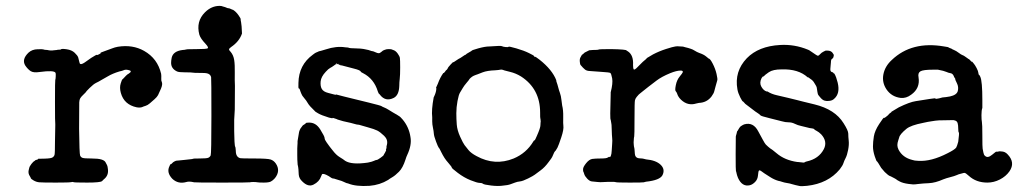

<svg xmlns="http://www.w3.org/2000/svg" viewBox="-20 -598 3469 653"><path d="M445 -233Q402 -242 391 -282Q386 -300 390.5 -314Q395 -328 396 -328Q397 -328 400.5 -332Q404 -336 408.5 -340.5Q413 -345 413.5 -345Q414 -345 417 -347Q433 -357 416 -360Q407 -362 401.5 -359.5Q396 -357 386 -355Q363 -348 347 -338.5Q331 -329 328.5 -328Q326 -327 321.5 -324Q317 -321 307.5 -316.5Q298 -312 285 -299Q272 -286 272.5 -285.5Q273 -285 264.5 -277Q256 -269 253 -264Q250 -259 249.5 -250Q249 -241 249 -160Q250 -75 252.5 -69Q255 -63 261 -61Q267 -59 290.5 -59Q314 -59 325 -55.5Q336 -52 339 -46Q342 -40 344 -36.5Q346 -33 347 -23Q350 -1 333 12Q330 15 327 18Q321 23 276.5 23Q232 23 230 21.5Q228 20 222 21.5Q216 23 170 23Q124 23 113.5 22Q103 21 94 15.5Q85 10 85 8.5Q85 7 82 2Q75 -8 77.5 -19Q80 -30 81 -31.5Q82 -33 84.5 -37Q87 -41 90 -44Q93 -47 93 -47.5Q93 -48 96.5 -50Q100 -52 99.5 -52.5Q99 -53 104.5 -54.5Q110 -56 109.5 -57Q109 -58 110 -58Q111 -58 132 -58.5Q153 -59 158.5 -62.5Q164 -66 165.5 -71.5Q167 -77 167 -117L168 -171V-176Q167 -177 167 -251.5Q167 -326 168 -326.5Q169 -327 169.5 -337.5Q170 -348 169 -350Q165 -360 114 -353Q94 -350 84.5 -356Q75 -362 66 -375Q53 -396 77 -419Q89 -430 107.5 -430.5Q126 -431 127.5 -430Q129 -429 134 -428.5Q139 -428 141 -428Q153 -425 163 -427Q176 -428 175.5 -428.5Q175 -429 181 -429Q187 -429 187 -430Q189 -433 206.5 -430.5Q224 -428 234 -418.5Q244 -409 246 -402.5Q248 -396 249 -390.5Q250 -385 251 -383Q254 -376 268 -385.5Q282 -395 290 -401Q309 -413 309.5 -411.5Q310 -410 315 -412.5Q320 -415 321.5 -416Q323 -417 322 -418Q321 -419 337 -424.5Q353 -430 361.5 -433.5Q370 -437 381 -439Q431 -447 470 -425Q516 -399 528 -347Q529 -340 528.5 -331.5Q528 -323 530 -320Q534 -312 527.5 -296.5Q521 -281 517.5 -274.5Q514 -268 505.5 -260.5Q497 -253 489.5 -246.5Q482 -240 475 -238Q468 -236 464 -234Q457 -231 445 -233Z M677 -556Q699 -578 727 -578Q733 -578 733 -577.5Q733 -577 739.5 -575.5Q746 -574 750 -572Q754 -570 757 -570Q760 -570 765 -567.5Q770 -565 770.5 -565Q771 -565 772 -565Q783 -558 791 -546.5Q799 -535 798.5 -533Q798 -531 800 -522Q802 -513 803 -484Q794 -457 766 -438Q759 -433 759 -430Q759 -427 765 -421Q774 -410 776.5 -394Q779 -378 778.5 -350.5Q778 -323 779 -306Q779 -234 778.5 -225.5Q778 -217 777.5 -208Q777 -199 776.5 -190.5Q776 -182 776.5 -152Q777 -122 777.5 -117Q778 -112 778.5 -105.5Q779 -99 780 -99Q781 -99 782 -85Q782 -64 797 -60Q800 -59 845 -59Q890 -59 900.5 -55.5Q911 -52 918 -42Q935 -17 915 8Q908 16 901 19.5Q894 23 877 23Q860 23 855.5 22Q851 21 841.5 21Q832 21 830.5 22Q829 23 735.5 23Q642 23 640 22Q623 18 614 21Q586 29 566 10Q546 -11 556 -32Q559 -40 560.5 -39.5Q562 -39 565.5 -43Q569 -47 573.5 -49Q578 -51 578 -51Q578 -51 580 -51.5Q582 -52 591 -52.5Q600 -53 610.5 -54.5Q621 -56 628.5 -56.5Q636 -57 636 -58Q636 -59 659.5 -59Q683 -59 688.5 -61.5Q694 -64 696.5 -69.5Q699 -75 699 -203.5Q699 -332 698 -336Q695 -347 682 -349Q679 -350 659 -350Q639 -350 635 -351Q631 -352 609.5 -352Q588 -352 582 -355Q561 -365 562 -386Q562 -392 562.5 -393Q563 -394 564 -402Q569 -424 601 -428Q606 -428 607 -428.5Q608 -429 612 -429.5Q616 -430 617.5 -430.5Q619 -431 650 -431Q681 -431 686 -433.5Q691 -436 679 -449Q662 -467 658 -480Q646 -525 677 -556Z M995 -316Q996 -377 1044 -412Q1053 -419 1055.5 -419.5Q1058 -420 1061.5 -422Q1065 -424 1066.5 -424Q1068 -424 1071 -425Q1074 -426 1074.5 -426Q1075 -426 1088 -430Q1124 -442 1155 -437Q1158 -437 1162 -436.5Q1166 -436 1167.5 -435Q1169 -434 1189 -433.5Q1209 -433 1216 -431.5Q1223 -430 1223.5 -430Q1224 -430 1228 -429Q1232 -428 1233 -428Q1234 -428 1239 -426Q1244 -424 1246.5 -424Q1249 -424 1256.5 -420.5Q1264 -417 1268 -417Q1272 -417 1277 -421.5Q1282 -426 1282.5 -426Q1283 -426 1288.5 -428.5Q1294 -431 1302 -431Q1310 -431 1310.5 -430.5Q1311 -430 1318.5 -427.5Q1326 -425 1332.5 -416Q1339 -407 1340 -401Q1341 -395 1341 -368.5Q1341 -342 1339.5 -330Q1338 -318 1338 -306Q1337 -274 1319 -265Q1291 -251 1272 -276Q1270 -279 1269 -279Q1268 -279 1265 -287Q1252 -330 1215 -349Q1207 -353 1207 -354Q1207 -359 1182.5 -365Q1158 -371 1150 -373.5Q1142 -376 1138 -376L1136 -377Q1141 -379 1133 -377Q1129 -377 1129 -377Q1129 -377 1131.5 -378Q1134 -379 1134 -379.5Q1134 -380 1133 -380.5Q1132 -381 1127.5 -380Q1123 -379 1123 -379.5Q1123 -380 1126 -381L1127 -383Q1121 -381 1122 -379Q1121 -379 1115 -374.5Q1109 -370 1103 -367Q1097 -364 1088 -354Q1072 -337 1070.5 -321Q1069 -305 1074.5 -295.5Q1080 -286 1096 -282Q1112 -278 1115 -277Q1122 -275 1122.5 -276Q1123 -277 1124 -276.5Q1125 -276 1151 -269.5Q1177 -263 1185.5 -261Q1194 -259 1234.5 -249Q1275 -239 1277.5 -237Q1280 -235 1286.5 -232.5Q1293 -230 1301 -225Q1309 -220 1316.5 -215.5Q1324 -211 1326 -210Q1328 -209 1328 -209L1339 -202Q1340 -202 1349 -192Q1371 -166 1376 -132Q1381 -105 1365 -71Q1362 -65 1359 -55Q1350 -27 1337 -14Q1324 -1 1314.5 4.5Q1305 10 1300 14Q1272 31 1237 34Q1191 37 1164 26Q1160 25 1158 24.5Q1156 24 1149 20.5Q1142 17 1134 15Q1126 13 1121 11Q1116 9 1112.5 9Q1109 9 1098 1Q1079 -10 1075 -5Q1074 -3 1072 2Q1066 20 1046 30Q1028 39 1008 19Q997 9 996 -4.5Q995 -18 995 -22Q994 -32 993 -35Q992 -38 992 -43Q991 -53 991 -70Q991 -87 991 -93Q991 -99 991.5 -103.5Q992 -108 992 -111Q992 -117 992 -118L997 -148Q998 -151 998 -152Q998 -153 1000 -157Q1002 -161 1002 -161Q1002 -161 1005 -165Q1008 -169 1009 -170.5Q1010 -172 1014.5 -174.5Q1019 -177 1020 -179Q1021 -181 1030 -181Q1054 -182 1069 -158Q1084 -134 1084 -128.5Q1084 -123 1091 -113.5Q1098 -104 1100 -101Q1102 -98 1105 -94.5Q1108 -91 1111 -87Q1123 -71 1135.5 -63.5Q1148 -56 1154 -51Q1176 -37 1231 -45Q1246 -48 1252 -51Q1258 -54 1261 -54Q1264 -54 1274.5 -61.5Q1285 -69 1285 -71L1287 -75Q1287 -75 1288.5 -77Q1290 -79 1290 -80Q1290 -81 1292 -84Q1294 -87 1293 -87.5Q1292 -88 1293 -90Q1294 -92 1294.5 -95Q1295 -98 1294.5 -98.5Q1294 -99 1296 -106Q1300 -123 1286.5 -136Q1273 -149 1263 -154Q1253 -159 1231 -165Q1209 -171 1205 -172.5Q1201 -174 1197.5 -174Q1194 -174 1184 -177Q1174 -180 1159.5 -183Q1145 -186 1138 -188.5Q1131 -191 1129.5 -191Q1128 -191 1128 -191.5Q1128 -192 1125 -193Q1109 -199 1111 -196Q1112 -195 1099 -198Q1073 -206 1062 -212.5Q1051 -219 1052 -219Q1032 -238 1027 -247Q1022 -256 1014.5 -264.5Q1007 -273 1005 -279Q1003 -285 1002 -286.5Q1001 -288 1000 -292.5Q999 -297 996.5 -297Q994 -297 995 -316Z M1567 -415 1584 -425Q1583 -427 1606.5 -433.5Q1630 -440 1644 -440Q1684 -443 1687 -441Q1690 -439 1699.5 -438Q1709 -437 1709.5 -439Q1710 -441 1736 -433.5Q1762 -426 1779 -417.5Q1796 -409 1796 -408Q1797 -404 1799 -405Q1801 -406 1815 -395Q1858 -361 1872 -325Q1871 -324 1873.5 -317.5Q1876 -311 1878.5 -301Q1881 -291 1884.5 -281.5Q1888 -272 1889.5 -258Q1891 -244 1892 -239Q1896 -224 1895.5 -199.5Q1895 -175 1896 -171Q1898 -158 1889 -131Q1880 -104 1876 -96Q1870 -86 1870 -86Q1870 -86 1867.5 -83.5Q1865 -81 1861.5 -72Q1858 -63 1854.5 -58.5Q1851 -54 1846 -47Q1833 -29 1818.5 -18.5Q1804 -8 1799 -4Q1794 0 1776 9Q1758 18 1748.5 19Q1739 20 1731.5 23Q1724 26 1722 26.5Q1720 27 1716.5 28.5Q1713 30 1705 31.5Q1697 33 1693 33Q1675 36 1650.5 33Q1626 30 1622.5 27Q1619 24 1611 24Q1603 24 1580.5 15Q1558 6 1537 -10Q1516 -26 1516.5 -28Q1517 -30 1506.5 -42Q1496 -54 1492 -60.5Q1488 -67 1486 -70.5Q1484 -74 1480.5 -81Q1477 -88 1476.5 -89Q1476 -90 1475 -92Q1474 -94 1472 -96Q1470 -98 1463 -116.5Q1456 -135 1455.5 -143.5Q1455 -152 1452.5 -163.5Q1450 -175 1450 -185Q1450 -195 1450 -199Q1447 -224 1455 -267L1457 -271Q1464 -286 1464 -298Q1464 -299 1463 -298.5Q1462 -298 1469 -313Q1477 -335 1488 -350Q1489 -348 1493 -353.5Q1497 -359 1497 -359Q1498 -359 1500.5 -362Q1503 -365 1503 -366.5Q1503 -368 1513 -379Q1523 -390 1522 -386Q1544 -401 1546 -401L1561 -411Q1562 -411 1563 -411.5Q1564 -412 1565.5 -413.5Q1567 -415 1567 -415ZM1665 -359Q1637 -358 1621.5 -352Q1606 -346 1603.5 -345Q1601 -344 1599 -343.5Q1597 -343 1591.5 -340.5Q1586 -338 1581 -333.5Q1576 -329 1576 -328Q1576 -327 1567 -316.5Q1558 -306 1553.5 -298Q1549 -290 1544.5 -283Q1540 -276 1536 -254.5Q1532 -233 1532 -213Q1532 -193 1533.5 -174Q1535 -155 1545 -133Q1555 -111 1560 -104.5Q1565 -98 1573.5 -87.5Q1582 -77 1601 -67Q1663 -33 1727 -59Q1770 -77 1794 -117Q1795 -120 1797.5 -120.5Q1800 -121 1806 -136Q1818 -163 1818 -172Q1818 -181 1818.5 -181.5Q1819 -182 1819 -183.5Q1819 -185 1818.5 -191Q1818 -197 1817.5 -197Q1817 -197 1817 -215Q1817 -296 1752 -338Q1734 -349 1715 -353.5Q1696 -358 1695.5 -358.5Q1695 -359 1690 -360.5Q1685 -362 1681.5 -361Q1678 -360 1665 -359Z M2358 -418Q2373 -413 2381.5 -406Q2390 -399 2390 -399Q2395 -399 2404 -381.5Q2413 -364 2417 -346.5Q2421 -329 2419.5 -325Q2418 -321 2417 -316Q2416 -311 2413.5 -303.5Q2411 -296 2409.5 -288.5Q2408 -281 2400 -270Q2384 -249 2357 -248Q2355 -248 2348 -246Q2319 -237 2296 -259Q2290 -265 2287.5 -269.5Q2285 -274 2285 -274Q2285 -274 2283 -279.5Q2281 -285 2278 -288Q2275 -291 2278.5 -308.5Q2282 -326 2291.5 -337.5Q2301 -349 2302 -352Q2304 -358 2295 -358Q2281 -358 2259 -349Q2230 -337 2213 -324Q2196 -311 2185.5 -303Q2175 -295 2168.5 -289.5Q2162 -284 2158.5 -281.5Q2155 -279 2152.5 -276.5Q2150 -274 2145.5 -268.5Q2141 -263 2139.5 -257Q2138 -251 2138 -194Q2138 -137 2137 -134Q2136 -131 2136 -129Q2136 -127 2135.5 -121.5Q2135 -116 2135 -114Q2135 -112 2135.5 -105.5Q2136 -99 2137 -96Q2138 -93 2138.5 -83.5Q2139 -74 2140 -70Q2143 -60 2155 -59.5Q2167 -59 2169 -58Q2171 -57 2177 -56Q2211 -53 2227 -37.5Q2243 -22 2233 -2Q2224 15 2177 20Q2173 21 2169.5 22Q2166 23 2121.5 23Q2077 23 2074 21.5Q2071 20 2048.5 20.5Q2026 21 2025.5 21.5Q2025 22 2012.5 21Q2000 20 1992.5 19Q1985 18 1977 9.5Q1969 1 1967 -6Q1965 -13 1964 -14Q1963 -15 1963 -22.5Q1963 -30 1973.5 -43Q1984 -56 1994.5 -57.5Q2005 -59 2024 -59Q2043 -59 2047.5 -62.5Q2052 -66 2053.5 -64Q2055 -62 2057.5 -68Q2060 -74 2060.5 -86Q2061 -98 2062 -109Q2063 -120 2062 -128.5Q2061 -137 2060.5 -157.5Q2060 -178 2059 -179L2057 -191Q2054 -189 2057 -279V-284Q2065 -315 2062 -331.5Q2059 -348 2055.5 -350Q2052 -352 2026.5 -353.5Q2001 -355 1999 -355.5Q1997 -356 1985.5 -356.5Q1974 -357 1968.5 -362.5Q1963 -368 1962.5 -368Q1962 -368 1959 -372Q1956 -376 1954.5 -377Q1953 -378 1952 -387.5Q1951 -397 1954 -402.5Q1957 -408 1958.5 -410.5Q1960 -413 1960.5 -412.5Q1961 -412 1965 -416Q1969 -420 1970 -420Q1971 -420 1974 -422L1984 -427L1996 -428Q2014 -428 2016 -429.5Q2018 -431 2058 -431Q2112 -430 2111 -426Q2111 -426 2116 -423Q2135 -410 2133 -377Q2133 -365 2135.5 -362Q2138 -359 2149 -370.5Q2160 -382 2162.5 -384Q2165 -386 2164.5 -386Q2164 -386 2166 -387.5Q2168 -389 2169.5 -390.5Q2171 -392 2176 -396Q2181 -400 2179 -400L2201 -413Q2222 -424 2245.5 -431.5Q2269 -439 2277 -440Q2285 -441 2286 -440.5Q2287 -440 2295 -440Q2303 -440 2303 -439.5Q2303 -439 2310 -437.5Q2317 -436 2320 -435Q2323 -434 2329.5 -432Q2336 -430 2343 -425.5Q2350 -421 2358 -418Z M2740 -327 2729 -335Q2728 -335 2728 -335H2727Q2695 -364 2638 -362Q2609 -362 2595 -352.5Q2581 -343 2577 -338H2575Q2574 -338 2570 -332Q2562 -316 2569.5 -303Q2577 -290 2587 -287H2588H2590Q2604 -278 2622.5 -274Q2641 -270 2661 -265Q2681 -260 2691.5 -257.5Q2702 -255 2713 -252Q2724 -249 2750 -243Q2820 -226 2849 -179Q2865 -154 2865 -143.5Q2865 -133 2866.5 -119.5Q2868 -106 2864.5 -88Q2861 -70 2856 -60.5Q2851 -51 2848.5 -43Q2846 -35 2836 -22Q2796 26 2725 34Q2705 36 2699 34.5Q2693 33 2685.5 31.5Q2678 30 2672.5 28Q2667 26 2657 24.5Q2647 23 2640 20.5Q2633 18 2627 17Q2613 13 2599 4Q2585 -5 2579.5 -8.5Q2574 -12 2569 -16Q2564 -20 2561.5 -18Q2559 -16 2558 -2Q2557 12 2548 21Q2539 30 2530 32Q2504 38 2490 7Q2486 -3 2485 -9Q2484 -15 2483 -16Q2482 -17 2482 -73.5Q2482 -130 2482.5 -133.5Q2483 -137 2483.5 -138Q2484 -139 2485 -143Q2486 -147 2486.5 -149.5Q2487 -152 2488 -152.5Q2489 -153 2490 -155.5Q2491 -158 2494.5 -163Q2498 -168 2498.5 -168Q2499 -168 2502.5 -170.5Q2506 -173 2511 -175Q2542 -184 2559 -151Q2571 -128 2574.5 -122.5Q2578 -117 2580.5 -112Q2583 -107 2592.5 -99Q2602 -91 2603 -91Q2604 -91 2621 -77Q2649 -53 2692 -47H2694L2713 -45Q2718 -46 2718.5 -47Q2719 -48 2724 -49Q2765 -58 2782 -91Q2795 -117 2773 -141Q2765 -149 2758 -152.5Q2751 -156 2749 -158.5Q2747 -161 2740.5 -161.5Q2734 -162 2725.5 -164.5Q2717 -167 2705 -169.5Q2693 -172 2683 -177Q2673 -182 2662 -182Q2651 -182 2639 -185.5Q2627 -189 2597.5 -196Q2568 -203 2566 -206Q2564 -209 2556 -214Q2548 -219 2542 -224Q2536 -229 2529.5 -233.5Q2523 -238 2519 -241.5Q2515 -245 2514.5 -245Q2514 -245 2514 -245.5Q2514 -246 2510.5 -249.5Q2507 -253 2507 -253Q2505 -252 2497.5 -267Q2490 -282 2488 -294Q2477 -355 2520 -400Q2560 -441 2633 -445Q2682 -448 2728 -429Q2733 -427 2732.5 -427Q2732 -427 2739 -422.5Q2746 -418 2753 -413Q2760 -408 2762.5 -408.5Q2765 -409 2769.5 -414Q2774 -419 2780 -422Q2786 -425 2786 -425Q2786 -426 2793 -426Q2808 -426 2813 -416Q2814 -414 2815 -413Q2816 -412 2815.5 -411.5Q2815 -411 2816 -410V-409Q2815 -409 2815 -407Q2815 -405 2815 -404.5Q2815 -404 2814 -402.5Q2813 -401 2812.5 -400Q2812 -399 2810 -398Q2808 -397 2807 -394Q2806 -391 2806 -386Q2806 -381 2805 -375Q2803 -360 2805 -356.5Q2807 -353 2810.5 -352.5Q2814 -352 2814 -350.5Q2814 -349 2816 -348.5Q2818 -348 2818 -347Q2818 -346 2820.5 -342.5Q2823 -339 2829 -317Q2838 -280 2817 -262Q2811 -256 2801 -255Q2783 -252 2772.5 -263.5Q2762 -275 2761.5 -278.5Q2761 -282 2760 -285.5Q2759 -289 2758.5 -295.5Q2758 -302 2755.5 -306Q2753 -310 2751 -313.5Q2749 -317 2747 -320Q2741 -327 2740 -327ZM2499 -168 2498 -167Q2499 -167 2499 -168Z M3207 -436 3217 -432Q3217 -431 3224.5 -428Q3232 -425 3240.5 -418.5Q3249 -412 3253.5 -410.5Q3258 -409 3262.5 -405.5Q3267 -402 3267.5 -402Q3268 -402 3271 -399.5Q3274 -397 3275 -397Q3276 -397 3280.5 -392Q3285 -387 3285.5 -388Q3286 -389 3287 -387.5Q3288 -386 3292 -381.5Q3296 -377 3301.5 -366.5Q3307 -356 3307.5 -350Q3308 -344 3309.5 -343.5Q3311 -343 3311 -342.5Q3311 -342 3314 -337Q3321 -322 3321 -257V-231Q3318 -223 3318 -206.5Q3318 -190 3319.5 -183Q3321 -176 3321 -136.5Q3321 -97 3322 -92.5Q3323 -88 3324.5 -79.5Q3326 -71 3330 -68Q3339 -59 3354 -71.5Q3369 -84 3369 -82.5Q3369 -81 3374.5 -82.5Q3380 -84 3380 -83.5Q3380 -83 3385 -83Q3398 -83 3407 -73Q3434 -45 3413 -15Q3401 2 3380.5 12.5Q3360 23 3338 23Q3300 23 3275 0Q3264 -10 3260.5 -10Q3257 -10 3251 -8Q3245 -6 3243.5 -6Q3242 -6 3234 -2.5Q3226 1 3212 4.5Q3198 8 3188 12Q3161 24 3139 25Q3117 26 3110.5 27Q3104 28 3100.5 28Q3097 28 3092.5 29Q3088 30 3069.5 27.5Q3051 25 3040.5 19.5Q3030 14 3029.5 13Q3029 12 3021.5 8Q3014 4 3010 2Q3006 0 3004 -0.5Q3002 -1 2989 -13L2977 -27Q2964 -49 2963 -49Q2961 -48 2955 -66.5Q2949 -85 2949 -100Q2949 -115 2952 -134Q2955 -153 2970 -176Q2985 -199 2986.5 -197.5Q2988 -196 2992.5 -200Q2997 -204 2997.5 -204Q2998 -204 3000.5 -206.5Q3003 -209 3003 -209.5Q3003 -210 3006 -212.5Q3009 -215 3011 -216L3012 -218L3037 -233Q3074 -251 3094.5 -254Q3115 -257 3123 -258.5Q3131 -260 3142 -261.5Q3153 -263 3157 -263.5Q3161 -264 3162 -262.5Q3163 -261 3174 -263.5Q3185 -266 3185 -266.5Q3185 -267 3189.5 -267Q3194 -267 3211 -270Q3234 -275 3237.5 -288.5Q3241 -302 3234.5 -315Q3228 -328 3229 -328.5Q3230 -329 3227 -333Q3224 -337 3224 -339Q3220 -348 3213 -349Q3206 -350 3198.5 -353.5Q3191 -357 3170 -361H3153Q3120 -361 3110.5 -355.5Q3101 -350 3104 -335Q3110 -298 3079 -276Q3062 -263 3043 -265Q3012 -269 2995 -294Q2979 -318 2984.5 -345.5Q2990 -373 3013 -394Q3081 -459 3191 -440Q3207 -438 3207 -436ZM3239 -116Q3243 -146 3241 -147.5Q3239 -149 3239 -160.5Q3239 -172 3237 -179Q3235 -186 3228.5 -188Q3222 -190 3221 -189.5Q3220 -189 3194.5 -189Q3169 -189 3161 -187.5Q3153 -186 3148 -185.5Q3143 -185 3135.5 -183.5Q3128 -182 3119 -180Q3078 -172 3063 -160Q3040 -141 3038 -130Q3038 -129 3035 -120.5Q3032 -112 3032 -104.5Q3032 -97 3036 -89Q3050 -62 3083 -54Q3088 -53 3089 -52.5Q3090 -52 3091 -52Q3092 -52 3103 -51Q3147 -48 3203 -77Q3227 -89 3232 -96Q3235 -101 3239 -116Z"/></svg>

Font: Jackwrite
Style: Regular
Weight: 400
Version: Version 1.0d1e1